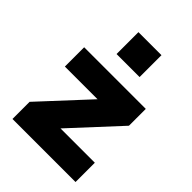

<svg xmlns="http://www.w3.org/2000/svg" viewBox="-214 -841 943 943"><g transform="rotate(45 257.0 -369.5)"><path d="M47 0V-119L311 -404L308 -364H47V-498H475V-381L206 -90L209 -134H485V0ZM183 -587V-739H343V-587Z"/></g></svg>

Font: Nunito Sans 10pt Black
Style: Regular
Weight: 900
Designer: Vernon Adams
Foundry: Vernon Adams
Version: Version 3.101;gftools[0.9.27]